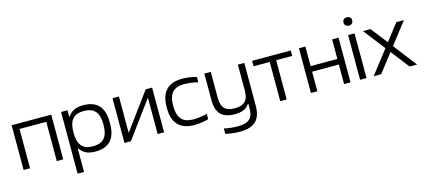

<svg xmlns="http://www.w3.org/2000/svg" viewBox="-64 -1278 4611 2074"><g transform="rotate(-15 2241.5 -241.5)"><path d="M54 0H126V-439H425V0H497V-500H54Z M1086 -243V-257C1086 -424 1012 -509 856 -509C768 -509 720 -481 685 -429H679V-500H607V189H679V-71H685C720 -19 768 9 856 9C1012 9 1086 -76 1086 -243ZM679 -246V-254C679 -385 729 -447 846 -447C963 -447 1014 -385 1014 -254V-246C1014 -115 963 -53 846 -53C729 -53 679 -115 679 -246Z M1182 0H1254L1553 -407V0H1625V-500H1553L1254 -93V-500H1182Z M1722 -256V-244C1722 -78 1801 9 1963 9C2014 9 2071 1 2122 -14V-74C2075 -61 2013 -53 1968 -53C1848 -53 1794 -114 1794 -247V-253C1794 -386 1848 -447 1968 -447C2013 -447 2075 -439 2122 -426V-486C2071 -501 2014 -509 1963 -509C1801 -509 1722 -422 1722 -256Z M2656 -23V-500H2584V-209C2584 -100 2537 -53 2431 -53C2327 -53 2281 -100 2281 -209V-500H2209V-205C2209 -57 2274 9 2415 9C2497 9 2549 -14 2578 -62H2584V-8C2584 97 2535 144 2413 144C2366 144 2307 138 2259 127V187C2310 199 2365 206 2419 206C2586 206 2656 131 2656 -23Z M2924 0H2996V-439H3176V-500H2743V-439H2924Z M3267 0H3339V-219H3638V0H3710V-500H3638V-281H3339V-500H3267Z M3817 -500V0H3889V-500ZM3804 -642C3804 -615 3821 -597 3852 -597C3884 -597 3900 -614 3901 -642V-644C3901 -672 3884 -689 3852 -689C3821 -689 3804 -672 3804 -644Z M3983 -500 4170 -259 3969 0H4053L4212 -205L4371 0H4455L4254 -259L4441 -500H4356L4212 -314L4067 -500Z"/></g></svg>

Font: LT Wave Alt Light
Style: Regular
Weight: 300
Designer: Daniel Lyons
Version: Version 2.5 (Glyphs App)